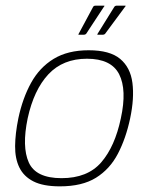

<svg xmlns="http://www.w3.org/2000/svg" viewBox="-20 -655 526 680"><path d="M192 5Q133 5 98.5 -12.5Q64 -30 48.5 -62Q33 -94 33.5 -138Q34 -182 45 -236Q60 -307 90 -361.5Q120 -416 170 -446.5Q220 -477 294 -477Q369 -477 405.5 -446.5Q442 -416 449 -361.5Q456 -307 441 -236Q426 -165 397.5 -110.5Q369 -56 320 -25.5Q271 5 192 5ZM198 -24Q290 -24 338.5 -80Q387 -136 408 -236Q430 -337 402 -392Q374 -447 288 -447Q203 -447 151.5 -392Q100 -337 78 -236Q57 -135 82 -79.5Q107 -24 198 -24ZM285 -535Q284 -534 282 -533Q280 -532 278 -532H260Q257 -532 257.5 -533.5Q258 -535 259 -536L310 -631Q312 -634 314.5 -634.5Q317 -635 319 -635H348Q350 -635 350 -634Q350 -633 348 -631ZM352 -535Q351 -534 349 -533Q347 -532 345 -532H327Q324 -532 324.5 -533.5Q325 -535 326 -536L385 -631Q388 -635 394 -635H423Q425 -635 425 -634Q425 -633 423 -631Z"/></svg>

Font: Glory Thin Thin
Style: Italic
Weight: 250
Italic angle: -12°
Version: Version 1.011